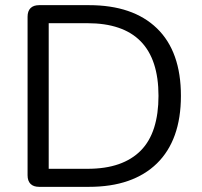

<svg xmlns="http://www.w3.org/2000/svg" viewBox="-20 -725 782 745"><path d="M132 0Q110 0 98.5 -11.5Q87 -23 87 -45V-660Q87 -682 98.5 -693.5Q110 -705 132 -705H325Q496 -705 589 -615Q682 -525 682 -353Q682 -267 658.5 -201.5Q635 -136 589 -91Q543 -46 477 -23Q411 0 325 0ZM169 -70H319Q389 -70 440.5 -88Q492 -106 526.5 -141Q561 -176 578 -229.5Q595 -283 595 -353Q595 -494 526 -564.5Q457 -635 319 -635H169Z"/></svg>

Font: Nunito ExtraLight
Style: Regular
Weight: 400
Version: Version 3.602